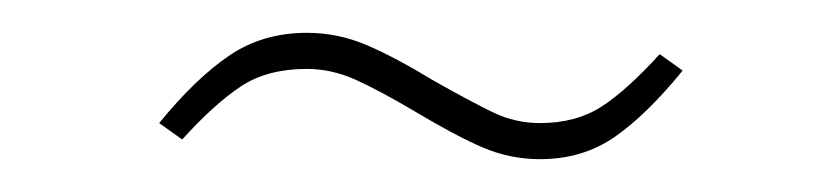

<svg xmlns="http://www.w3.org/2000/svg" viewBox="-20 -377 497 117"><path d="M233 -309Q211 -322 196.5 -328.5Q182 -335 167 -335Q143 -335 127 -324.5Q111 -314 91 -292L77 -302Q99 -329 119.5 -343Q140 -357 167 -357Q186 -357 203.5 -349.5Q221 -342 244 -328Q267 -315 280.5 -308.5Q294 -302 309 -302Q331 -302 346.5 -312Q362 -322 382 -344L396 -334Q374 -307 354.5 -293.5Q335 -280 309 -280Q291 -280 274.5 -287Q258 -294 233 -309Z"/></svg>

Font: FiraGO Thin
Style: Italic
Weight: 100
Italic angle: -8°
Designer: bBox Type GmbH
Foundry: bBox Type GmbH
Version: Version 1.001